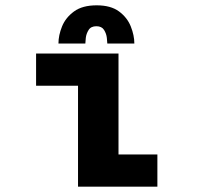

<svg xmlns="http://www.w3.org/2000/svg" viewBox="-20 -701 750 721"><path d="M425 -121H571V0H273V-379H115.5V-500H425ZM199.5 -537.5Q199.5 -568.5 213 -601.8Q226.5 -635 258 -658Q289.5 -681 343 -681Q396 -681 427 -658Q458 -635 471.2 -601.5Q484.5 -568 484.5 -537.5H383Q383 -543 381.2 -558.8Q379.5 -574.5 370.8 -588.5Q362 -602.5 342 -602.5Q321.5 -602.5 312.8 -588.5Q304 -574.5 302.2 -558.8Q300.5 -543 300.5 -537.5Z"/></svg>

Font: League Mono
Style: Bold
Weight: 700
Width: 6
Designer: Tyler Finck
Foundry: The League of Moveable Type / Tyler Finck
Version: Version 2.300;RELEASE